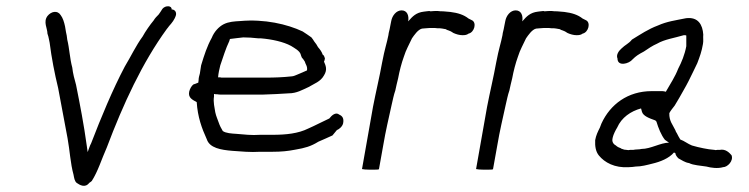

<svg xmlns="http://www.w3.org/2000/svg" viewBox="-20 -538 2385 611"><path d="M131 -487C117 -468 131 -448 131 -431C133 -425 135 -419 136 -412L138 -402C144 -354 154 -303 165 -258C175 -204 185 -151 195 -98C202 -60 204 -18 214 18C216 28 217 38 224 44C234 51 251 61 264 44C267 42 270 40 272 38C292 7 303 -31 320 -69C372 -207 433 -339 511 -446C513 -448 515 -451 518 -455C527 -465 536 -476 540 -490C542 -500 536 -508 526 -508C528 -520 507 -522 497 -510C493 -503 489 -498 485 -492C479 -486 473 -480 469 -473C458 -460 442 -437 434 -422C412 -392 397 -359 377 -326C338 -252 302 -165 270 -82C265 -73 263 -64 259 -54L256 -75C247 -141 235 -203 222 -268C217 -286 212 -304 210 -323C202 -352 201 -384 194 -412C193 -421 192 -429 190 -436L187 -454C184 -468 180 -481 173 -490C163 -506 143 -502 131 -487Z M582 -246C578 -226 594 -220 606 -213C609 -166 622 -130 638 -95C647 -67 683 -61 719 -58C747 -56 777 -53 808 -55H847C875 -55 896 -57 921 -62C950 -67 969 -72 993 -87C1008 -94 1024 -100 1038 -107C1043 -113 1048 -119 1052 -124C1060 -127 1070 -136 1072 -146C1075 -162 1069 -169 1060 -173C1048 -183 1035 -170 1028 -161C1006 -151 984 -139 961 -129C929 -113 890 -109 847 -109H808C780 -107 757 -110 733 -112C717 -113 699 -114 689 -121C684 -129 679 -139 676 -148C672 -160 668 -167 665 -181C663 -196 658 -212 661 -231V-239C664 -238 668 -238 671 -238C676 -237 680 -237 683 -237H817C845 -238 872 -239 899 -241C924 -241 942 -252 962 -261C980 -272 1000 -278 1011 -298C1023 -317 1016 -330 1011 -342C1013 -345 1013 -348 1014 -352C1012 -359 1010 -363 1007 -364C1004 -373 999 -380 992 -388C989 -394 985 -400 980 -406C978 -410 974 -415 971 -419C962 -425 953 -432 943 -438C894 -461 822 -478 744 -471C726 -470 708 -469 692 -461C676 -453 661 -436 654 -418C639 -391 630 -363 620 -330L616 -304C614 -297 612 -290 612 -283C611 -280 612 -278 611 -275L595 -269C589 -264 584 -255 582 -246ZM674 -292C675 -305 678 -318 681 -330C690 -356 698 -383 710 -408C710 -410 711 -412 712 -414C725 -416 739 -417 754 -419C770 -419 784 -418 802 -416H810C846 -413 882 -405 906 -392C917 -385 933 -377 937 -365V-364C939 -357 941 -353 944 -351L950 -342C952 -333 959 -328 957 -314C947 -310 938 -305 927 -301C922 -299 914 -295 908 -295C881 -292 853 -291 826 -291H687C686 -291 683 -291 680 -292Z M1132 0C1136 1 1145 2 1157 2H1163C1177 2 1186 2 1186 0L1200 -78C1207 -120 1217 -162 1226 -203C1230 -220 1233 -236 1238 -250C1240 -262 1244 -275 1247 -289C1251 -311 1258 -338 1265 -357C1272 -380 1282 -396 1291 -416C1298 -426 1310 -444 1323 -447C1327 -447 1331 -448 1335 -448C1339 -448 1344 -449 1349 -449H1363C1369 -448 1374 -448 1380 -448C1383 -448 1386 -447 1388 -447C1392 -446 1395 -446 1399 -445L1402 -443C1406 -442 1410 -440 1415 -438L1423 -433C1432 -429 1442 -426 1452 -426C1460 -426 1466 -427 1471 -431C1490 -435 1498 -467 1481 -474L1471 -479C1456 -491 1437 -497 1413 -500C1405 -501 1398 -501 1390 -502C1384 -502 1379 -502 1373 -503C1365 -503 1357 -503 1350 -502C1349 -502 1347 -503 1346 -503C1340 -502 1334 -502 1329 -501C1304 -498 1293 -486 1279 -470C1282 -488 1276 -505 1258 -505C1241 -505 1228 -488 1225 -471L1222 -456C1221 -449 1219 -441 1217 -433L1216 -426C1215 -420 1213 -414 1212 -408C1209 -395 1205 -382 1202 -368C1200 -359 1198 -349 1196 -339C1188 -294 1176 -245 1167 -198Z M1495 0C1499 1 1508 2 1520 2H1526C1540 2 1549 2 1549 0L1563 -78C1570 -120 1580 -162 1589 -203C1593 -220 1596 -236 1601 -250C1603 -262 1607 -275 1610 -289C1614 -311 1621 -338 1628 -357C1635 -380 1645 -396 1654 -416C1661 -426 1673 -444 1686 -447C1690 -447 1694 -448 1698 -448C1702 -448 1707 -449 1712 -449H1726C1732 -448 1737 -448 1743 -448C1746 -448 1749 -447 1751 -447C1755 -446 1758 -446 1762 -445L1765 -443C1769 -442 1773 -440 1778 -438L1786 -433C1795 -429 1805 -426 1815 -426C1823 -426 1829 -427 1834 -431C1853 -435 1861 -467 1844 -474L1834 -479C1819 -491 1800 -497 1776 -500C1768 -501 1761 -501 1753 -502C1747 -502 1742 -502 1736 -503C1728 -503 1720 -503 1713 -502C1712 -502 1710 -503 1709 -503C1703 -502 1697 -502 1692 -501C1667 -498 1656 -486 1642 -470C1645 -488 1639 -505 1621 -505C1604 -505 1591 -488 1588 -471L1585 -456C1584 -449 1582 -441 1580 -433L1579 -426C1578 -420 1576 -414 1575 -408C1572 -395 1568 -382 1565 -368C1563 -359 1561 -349 1559 -339C1551 -294 1539 -245 1530 -198Z M1874 -92C1873 -72 1876 -55 1886 -43C1904 -21 1936 -3 1981 -6C1988 -6 1996 -7 2003 -8C2021 -8 2039 -13 2055 -17C2081 -23 2109 -34 2125 -53C2126 -52 2127 -51 2129 -51C2130 -44 2134 -39 2139 -34C2149 -29 2159 -21 2173 -19C2186 -12 2210 -11 2228 -8C2242 -4 2264 -1 2281 -6C2295 -6 2315 -26 2308 -44C2301 -52 2289 -65 2270 -61H2262C2259 -60 2256 -60 2254 -61L2236 -63L2219 -66C2208 -68 2192 -72 2182 -75C2169 -80 2157 -90 2145 -94C2141 -101 2137 -107 2134 -114C2132 -117 2130 -120 2129 -124C2121 -141 2109 -153 2110 -178C2114 -186 2121 -194 2127 -202C2138 -220 2146 -234 2156 -252C2166 -269 2177 -291 2186 -310L2199 -337C2207 -358 2213 -374 2217 -398C2219 -408 2217 -418 2218 -428C2216 -459 2202 -485 2163 -480C2129 -473 2103 -470 2074 -457C2042 -445 2019 -429 1991 -412C1981 -399 1970 -396 1957 -383C1949 -376 1940 -363 1945 -352C1945 -325 1982 -335 1993 -349C2004 -360 2012 -365 2029 -374C2042 -383 2057 -393 2071 -399C2095 -413 2126 -417 2156 -426H2159C2160 -426 2162 -426 2164 -425V-413V-398V-391C2159 -364 2149 -340 2138 -319C2129 -295 2112 -269 2100 -248L2099 -246C2095 -247 2092 -248 2088 -248H2054C1978 -248 1922 -206 1894 -145C1892 -141 1891 -136 1889 -132C1882 -118 1877 -108 1874 -92ZM1929 -96 1930 -101C1932 -110 1939 -124 1944 -132C1958 -164 1987 -184 2020 -193C2021 -190 2022 -186 2023 -182C2027 -169 2045 -162 2065 -155C2066 -154 2068 -153 2069 -151C2075 -131 2084 -108 2096 -93C2100 -90 2105 -87 2109 -84C2082 -84 2051 -64 2021 -64L2016 -63L2001 -62L1995 -61H1985C1981 -60 1978 -60 1974 -61C1969 -61 1964 -62 1960 -64C1958 -64 1957 -65 1956 -66C1950 -68 1944 -71 1940 -75C1934 -78 1927 -85 1929 -96Z"/></svg>

Font: Scribbler
Style: Ita
Weight: 400
Designer: Mew Too
Foundry: Cannot Into Space Fonts
Version: Version 1.001